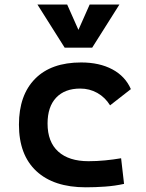

<svg xmlns="http://www.w3.org/2000/svg" viewBox="-20 -796 626 826"><path d="M349.1 9.8Q211.4 9.8 136.5 -59.8Q61.5 -129.4 61.5 -259.8Q61.5 -386.7 130.9 -457Q200.2 -527.3 329.1 -527.3Q407.7 -527.3 463.4 -497.6Q519 -467.8 543 -412.6L453.6 -342.8Q432.1 -377.4 398.7 -396.2Q365.2 -415 325.2 -415Q258.8 -415 221.7 -376Q184.6 -336.9 184.6 -264.6Q184.6 -185.5 230.5 -144Q276.4 -102.5 360.8 -102.5Q396.5 -102.5 431.9 -106Q467.3 -109.4 501 -115.2L513.7 -4.9Q473.6 3.9 431.6 6.8Q389.6 9.8 349.1 9.8ZM258.3 -590.8 141.1 -776.4H269L317.4 -667.5L365.7 -776.4H493.7L376.5 -590.8Z"/></svg>

Font: CaskaydiaCove NF SemiBold
Style: Regular
Weight: 600
Designer: Aaron Bell
Foundry: Saja Typeworks
Version: Version 2111.001; VTT 6.35;Nerd Fonts 3.2.1